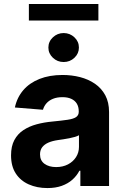

<svg xmlns="http://www.w3.org/2000/svg" viewBox="-20 -926 624 956"><path d="M216.2 10.4Q164.2 10.4 123 -8Q81.8 -26.3 58.4 -62.4Q35 -98.5 35 -152.3Q35 -198 51.5 -228.7Q68 -259.4 96.8 -278.3Q125.6 -297.2 162.4 -307.1Q199.1 -317 239.8 -320.7Q287.3 -325.3 316.4 -329.6Q345.4 -333.9 358.7 -342.9Q372.1 -352 372.1 -369.3V-371.7Q372.1 -394.2 362.5 -410Q352.9 -425.7 334.8 -433.9Q316.7 -442.2 291 -442.2Q263.9 -442.2 244 -434.1Q224.1 -426 211.6 -411.9Q199.1 -397.8 193.9 -379.5L54.1 -390.8Q64.7 -440.6 95.9 -477Q127.1 -513.3 176.7 -533Q226.3 -552.7 291.6 -552.7Q337 -552.7 378.5 -542.1Q420 -531.4 452.6 -509.1Q485.3 -486.7 504.2 -451.7Q523 -416.7 523 -368.2V0H380.1V-76H375.4Q362.1 -50.5 340.2 -31.1Q318.3 -11.7 287.5 -0.7Q256.7 10.4 216.2 10.4ZM259.4 -94.1Q292.8 -94.1 318.4 -107.5Q344 -120.9 358.6 -143.7Q373.2 -166.5 373.2 -194.9V-252.7Q366.4 -248.4 353.9 -244.6Q341.4 -240.8 326 -237.8Q310.6 -234.8 295.6 -232.5Q280.5 -230.3 268.2 -228.5Q241.3 -224.7 221.3 -216.1Q201.4 -207.4 190.3 -193.1Q179.3 -178.8 179.3 -157.4Q179.3 -126.3 201.8 -110.2Q224.3 -94.1 259.4 -94.1ZM296.9 -617.2Q265.7 -617.2 243.4 -638.3Q221 -659.5 220.9 -689.1Q221 -719.2 243.4 -740.2Q265.7 -761.2 296.9 -761.5Q328.3 -761.2 350.6 -740.2Q372.9 -719.2 372.9 -689.1Q372.9 -659.5 350.6 -638.3Q328.3 -617.2 296.9 -617.2ZM469.9 -906.1V-823.6H123.8V-906.1Z"/></svg>

Font: Inter
Style: Regular
Weight: 400
Designer: Rasmus Andersson
Foundry: rsms
Version: Version 4.000;git-8c9346024